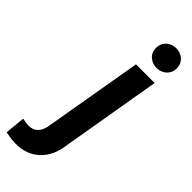

<svg xmlns="http://www.w3.org/2000/svg" viewBox="-435 -767 1010 1010"><g transform="rotate(45 70.0 -261.5)"><path d="M113.8 -662.6C114.3 -640.6 122.1 -623 137.2 -610.4C152.3 -597.7 169.9 -591.3 189 -591.3C189.9 -591.3 190.9 -591.3 191.9 -591.3C214.4 -591.8 232.4 -599.1 246.6 -613.3C260.7 -627 267.6 -644 267.6 -664.6C267.6 -665.5 267.6 -666.5 267.6 -667.5C267.1 -688 259.3 -705.1 245.1 -718.3C230.5 -731.4 211.9 -738.3 189.5 -738.3C167 -737.8 148.9 -730.5 134.8 -716.3C120.6 -702.6 113.8 -685.5 113.8 -665.5C113.8 -664.6 113.8 -663.6 113.8 -662.6ZM100.6 -528.3 4.9 29.3C-4.4 76.2 -30.3 99.6 -72.3 99.6C-73.2 99.6 -73.7 99.6 -74.2 99.6C-86.4 99.1 -100.6 96.7 -116.7 93.3L-127.9 205.6C-101.1 210.9 -76.7 214.4 -54.7 214.8C-53.7 214.8 -52.7 214.8 -51.3 214.8C2.4 214.8 46.9 198.7 81.5 166C116.2 133.3 137.2 87.9 144.5 28.8L239.3 -528.3Z"/></g></svg>

Font: Roboto
Style: Bold Italic
Weight: 700
Italic angle: -12°
Designer: Google
Version: Version 2.137; 2017